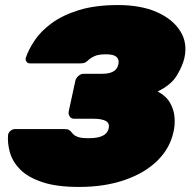

<svg xmlns="http://www.w3.org/2000/svg" viewBox="-20 -730 754 760"><path d="M293 10Q203 10 146 -9.5Q89 -29 59 -60Q29 -91 19 -127.5Q9 -164 12 -197Q14 -206 22 -212.5Q30 -219 39 -219H235Q249 -219 255 -214.5Q261 -210 266 -203Q274 -193 288 -188Q302 -183 329 -183Q356 -183 372.5 -187.5Q389 -192 398 -200.5Q407 -209 410 -221Q415 -242 399 -251Q383 -260 348 -260H273Q262 -260 256 -269Q250 -278 252 -289L278 -409Q280 -420 290 -429Q300 -438 311 -438H386Q411 -438 427.5 -446.5Q444 -455 448 -474Q451 -485 448 -494.5Q445 -504 433.5 -509.5Q422 -515 399 -515Q369 -515 353.5 -507.5Q338 -500 333 -495Q325 -487 318 -483Q311 -479 297 -479H99Q90 -479 85 -485.5Q80 -492 82 -501Q93 -534 117.5 -570.5Q142 -607 185 -638.5Q228 -670 292.5 -690Q357 -710 447 -710Q538 -710 601 -682Q664 -654 693.5 -607Q723 -560 710 -501Q703 -470 680.5 -432Q658 -394 604 -368Q639 -349 654 -321.5Q669 -294 671 -264.5Q673 -235 667 -209Q653 -143 603 -94Q553 -45 473.5 -17.5Q394 10 293 10Z"/></svg>

Font: Rubik Light Black
Style: Italic
Weight: 900
Italic angle: -12°
Version: Version 2.104